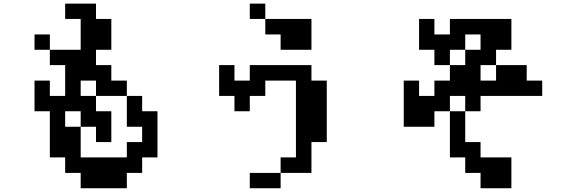

<svg xmlns="http://www.w3.org/2000/svg" viewBox="-20 -879 3040 1040"><path d="M167 -609.4V-692.4H250V-609.4ZM167 -276.4V-442.4H250V-359.4H333V-526.4H250V-609.4H417V-776.4H333V-859.4H500V-776.4H583V-609.4H500V-526.4H583V-442.4H667V-359.4H500V-276.4H583V-109.4H500V-192.4H417V-276.4H333V-192.4H417V-26.4H667V-109.4H750V-192.4H667V-359.4H750V-276.4H833V-26.4H750V57.6H667V140.6H417V57.6H333V-26.4H250V-276.4ZM500 -359.4V-442.4H417V-359.4Z M1333 -776.4V-859.4H1417V-776.4ZM1167 -359.4V-526.4H1250V-442.4H1333V-526.4H1667V-442.4H1750V-109.4H1667V57.6H1500V140.6H1333V57.6H1500V-26.4H1583V-442.4H1417V-359.4H1333V-276.4H1250V-359.4ZM1417 -776.4H1667V-609.4H1500V-692.4H1417Z M2583 -442.4H2667V-526.4H2583ZM2167 -192.4V-442.4H2250V-359.4H2333V-442.4H2417V-526.4H2333V-609.4H2250V-776.4H2333V-692.4H2417V-776.4H2750V-609.4H2667V-526.4H2833V-442.4H2917V-359.4H2583V-276.4H2500V-109.4H2583V-26.4H2750V140.6H2583V57.6H2500V-26.4H2417V-276.4H2333V-192.4ZM2417 -276.4H2500V-359.4H2417ZM2500 -609.4H2417V-526.4H2500ZM2500 -609.4H2583V-692.4H2500Z"/></svg>

Font: KH Dot Dougenzaka 12
Style: Regular
Weight: 400
Designer: Original version for X68000 by Keitarou Hiraki (http://hp.vector.co.jp/authors/VA000874/) / TrueType conversion by Homem
Version: Version 1.00.20150527